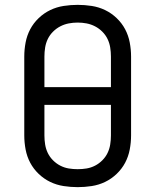

<svg xmlns="http://www.w3.org/2000/svg" viewBox="-20 -763 640 791"><path d="M300 8Q271 8 242 3.5Q213 -1 187 -13.5Q161 -26 139.5 -46.5Q118 -67 104.5 -92.5Q91 -118 85.5 -147Q80 -176 80 -205V-530Q80 -559 85.5 -588Q91 -617 104.5 -642.5Q118 -668 139.5 -688.5Q161 -709 187 -721.5Q213 -734 242 -738.5Q271 -743 300 -743Q329 -743 358 -738.5Q387 -734 413 -721.5Q439 -709 460.5 -688.5Q482 -668 495.5 -642.5Q509 -617 514.5 -588Q520 -559 520 -530V-205Q520 -176 514.5 -147Q509 -118 495.5 -92.5Q482 -67 460.5 -46.5Q439 -26 413 -13.5Q387 -1 358 3.5Q329 8 300 8ZM163 -404H437V-530Q437 -549 434 -567.5Q431 -586 423 -602.5Q415 -619 401.5 -632.5Q388 -646 371.5 -654.5Q355 -663 337 -666.5Q319 -670 300 -670Q281 -670 263 -666.5Q245 -663 228.5 -654.5Q212 -646 198.5 -632.5Q185 -619 177 -602.5Q169 -586 166 -567.5Q163 -549 163 -530ZM300 -66Q319 -66 337 -69Q355 -72 371.5 -80.5Q388 -89 401.5 -102.5Q415 -116 423 -132.5Q431 -149 434 -167.5Q437 -186 437 -205V-331H163V-205Q163 -186 166 -167.5Q169 -149 177 -132.5Q185 -116 198.5 -102.5Q212 -89 228.5 -80.5Q245 -72 263 -69Q281 -66 300 -66Z"/></svg>

Font: Iosevka Aile
Style: Regular
Weight: 400
Designer: Belleve Invis
Foundry: Belleve Invis
Version: Version 28.0.1; ttfautohint (v1.8.4)